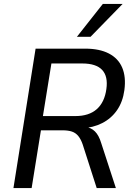

<svg xmlns="http://www.w3.org/2000/svg" viewBox="-20 -951 680 971"><path d="M48 0 160 -705H411Q483 -705 530.5 -680.5Q578 -656 598 -609Q618 -562 609 -495Q601 -436 572 -394Q543 -352 497 -328.5Q451 -305 392 -302L396 -309H412Q440 -306 460 -286.5Q480 -267 492 -227L566 0H469L398 -221Q389 -247 376 -263Q363 -279 344 -285.5Q325 -292 295 -292H187L140 0ZM197 -364H361Q430 -364 469.5 -399Q509 -434 518 -501Q527 -565 496.5 -597.5Q466 -630 396 -630H240ZM369 -765 500 -931H600L438 -765Z"/></svg>

Font: Nunito Sans 10pt SemiCondensed Medium
Style: Italic
Weight: 500
Width: 4
Italic angle: -9°
Designer: Vernon Adams
Foundry: Vernon Adams
Version: Version 3.101;gftools[0.9.27]